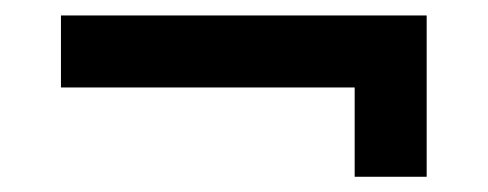

<svg xmlns="http://www.w3.org/2000/svg" viewBox="-20 -418 640 252"><path d="M445.5 -303.2H60V-397.7H540V-186H445.5Z"/></svg>

Font: Tap Sans
Style: Regular
Weight: 400
Designer: Tap Payments
Foundry: Tap Payments
Version: Version 1.001;Glyphs 3.1.2 (3151)